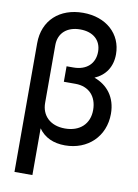

<svg xmlns="http://www.w3.org/2000/svg" viewBox="-101 -802 768 1072"><g transform="rotate(10 283.5 -266.5)"><path d="M58.1 -525.4V204.1H159.7V-61C192.9 -13.7 244.1 9.3 309.6 9.3C438.5 9.3 532.2 -80.1 532.2 -208.5C532.2 -302.7 481.4 -364.7 406.7 -391.6C466.3 -417.5 502.4 -468.3 502.4 -541C502.4 -656.2 413.1 -737.3 282.2 -737.3C149.9 -737.3 58.1 -656.2 58.1 -525.4ZM293 -83.5C207.5 -83.5 159.7 -135.3 159.7 -205.1V-532.7C159.7 -600.6 207 -643.1 282.2 -643.1C355.5 -643.1 401.4 -602.5 401.4 -537.6C401.4 -469.7 355 -427.2 280.8 -427.2H242.2V-339.4H308.1C383.8 -339.4 430.7 -290 430.7 -212.4C430.7 -133.3 377.4 -83.5 293 -83.5Z"/></g></svg>

Font: Inteeer Medium
Style: Regular
Weight: 500
Designer: Rasmus Andersson
Foundry: rsms
Version: Version 4.001;Glyphs 3.4 (3402)